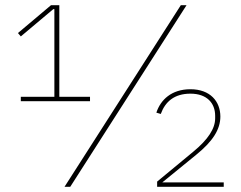

<svg xmlns="http://www.w3.org/2000/svg" viewBox="-20 -718 925 738"><path d="M840 -17H604L734 -123C797 -174 827 -220 827 -270C827 -328 788 -375 712 -375C639 -375 597 -334 581 -285L598 -280C615 -327 650 -358 712 -358C775 -358 807 -322 807 -273V-263C807 -224 780 -182 723 -135L584 -20V0H840ZM250 0 697 -698H675L228 0ZM326 -329V-346H208V-698H176L49 -591L60 -578L185 -683H189V-346H60V-329Z"/></svg>

Font: IBM Plex Thai Looped Thin
Style: Regular
Weight: 100
Designer: Mike Abbink, Paul van der Laan, Pieter van Rosmalen, Ben Mitchell, Mark Frömberg
Foundry: Bold Monday
Version: Version 1.0